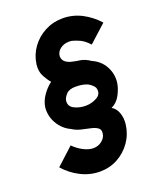

<svg xmlns="http://www.w3.org/2000/svg" viewBox="-136 -792 724 886"><g transform="rotate(-20 226.0 -349.0)"><path d="M201 13Q152 13 107 -10Q62 -33 30 -70L114 -147Q136 -125 161.5 -112Q187 -99 209 -99Q234 -99 252 -114Q270 -129 272 -148Q275 -167 262.5 -176Q250 -185 229 -189.5Q208 -194 184.5 -199.5Q161 -205 141 -218Q104 -235 82 -272Q60 -309 64 -352Q68 -381 86.5 -408Q105 -435 130 -454Q117 -468 103.5 -493Q90 -518 94 -552Q100 -597 126 -633Q152 -669 192 -690Q232 -711 279 -711Q329 -711 372.5 -688.5Q416 -666 450 -628L365 -551Q342 -576 321 -585.5Q300 -595 283 -599Q256 -602 237 -592Q218 -582 211 -565.5Q204 -549 211.5 -533.5Q219 -518 244 -510Q267 -504 290 -501Q313 -498 339 -480Q380 -462 400 -425Q420 -388 415 -346Q411 -318 395 -288Q379 -258 351 -245Q371 -234 380.5 -208Q390 -182 386 -150Q380 -104 354 -67Q328 -30 288.5 -8.5Q249 13 201 13ZM242 -295Q272 -295 297.5 -309Q323 -323 318 -350Q316 -364 294 -379Q272 -394 227 -394Q196 -394 181.5 -378Q167 -362 165 -348Q162 -320 187.5 -307.5Q213 -295 242 -295Z"/></g></svg>

Font: Kulim Park
Style: Bold Italic
Weight: 700
Italic angle: -8°
Designer: Noponies / Dale Sattler
Foundry: Noponies
Version: Version 1.000; ttfautohint (v1.8.3)